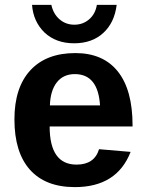

<svg xmlns="http://www.w3.org/2000/svg" viewBox="-20 -755 596 785"><path d="M286 10Q166 10 102.5 -61Q39 -132 39 -267Q39 -397 104 -467.5Q169 -538 288 -538Q402 -538 462 -462.5Q522 -387 522 -242V-238H183Q183 -82 293 -82Q366 -82 385 -145L514 -134Q458 10 286 10ZM286 -452Q239 -452 212.5 -418.5Q186 -385 184 -324H389Q381 -452 286 -452ZM283 -578Q209 -578 162 -622Q116 -667 111 -735H190Q198 -698 223.5 -676Q249 -654 284 -654Q319 -654 344.5 -676Q370 -698 376 -735H457Q448 -662 402 -620Q356 -578 283 -578Z"/></svg>

Font: Libra Sans
Style: Bold
Weight: 700
Foundry: Context Ltd
Version: Version 1.000